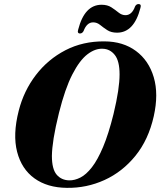

<svg xmlns="http://www.w3.org/2000/svg" viewBox="-20 -917 792 949"><path d="M496.5 -712.5Q588.5 -712 652 -665Q715.5 -618 740 -535Q764.5 -452 740 -342.5Q714 -226.5 649.5 -147Q585 -67.5 496.5 -27.2Q408 13 310 11.5Q214 10.5 150.2 -35.5Q86.5 -81.5 64.5 -166.8Q42.5 -252 72.5 -369.5Q97.5 -468 157.2 -546Q217 -624 303.5 -668.8Q390 -713.5 496.5 -712.5ZM322 -25.5Q349 -25 377.5 -39.5Q406 -54 434.2 -90.2Q462.5 -126.5 489.5 -190.5Q516.5 -254.5 541 -353Q556.5 -417.5 563.8 -466Q571 -514.5 571 -549.5Q571 -615.5 547.5 -645.2Q524 -675 488 -676Q450.5 -678 412 -648.5Q373.5 -619 337.5 -549Q301.5 -479 271.5 -359Q253.5 -286.5 245.2 -234.5Q237 -182.5 236.5 -146.5Q236.5 -81.5 259.8 -54Q283 -26.5 322 -25.5ZM558.5 -755.5Q529.5 -755.5 510 -768.2Q490.5 -781 474.8 -793.8Q459 -806.5 440.5 -806.5Q409 -806.5 393 -763.5Q386.5 -751.5 375.5 -751.5Q360.5 -751.5 366.5 -771Q398 -893.5 482 -893.5Q511 -893.5 530.5 -880.8Q550 -868 566 -855Q582 -842 600 -842Q632 -842 647.5 -885Q653.5 -897 665 -897Q680 -897 674 -877.5Q642.5 -755.5 558.5 -755.5Z"/></svg>

Font: Fraunces 72pt S000
Style: Bold Italic
Weight: 700
Italic angle: -16°
Version: Version 1.000; ttfautohint (v1.8.3)